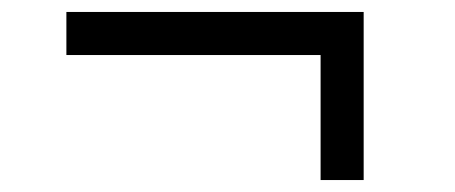

<svg xmlns="http://www.w3.org/2000/svg" viewBox="-20 -419 760 321"><path d="M516 -118V-327H91V-399H588V-118Z"/></svg>

Font: Mona Sans Expanded
Style: Regular
Weight: 400
Width: 7
Designer: Deni Anggara
Foundry: GitHub
Version: Version 2.000